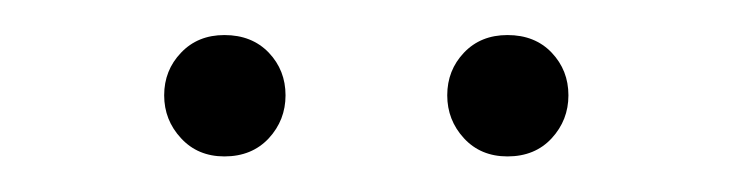

<svg xmlns="http://www.w3.org/2000/svg" viewBox="-20 -641 416 109"><path d="M73.2 -586.9Q73.2 -572.8 82.8 -562.5Q92.3 -552.2 107.4 -552.2Q123 -552.2 132.6 -562.5Q142.1 -572.8 142.1 -586.9Q142.1 -601.1 132.6 -611.1Q123 -621.1 107.4 -621.1Q92.3 -621.1 82.8 -611.1Q73.2 -601.1 73.2 -586.9ZM233.9 -586.9Q233.9 -572.8 243.4 -562.5Q252.9 -552.2 268.1 -552.2Q283.7 -552.2 293.2 -562.5Q302.7 -572.8 302.7 -586.9Q302.7 -601.1 293.2 -611.1Q283.7 -621.1 268.1 -621.1Q252.9 -621.1 243.4 -611.1Q233.9 -601.1 233.9 -586.9Z"/></svg>

Font: Estedad-FD-VF Thin
Style: Regular
Weight: 100
Designer: Amin Abedi
Version: Version 5.0